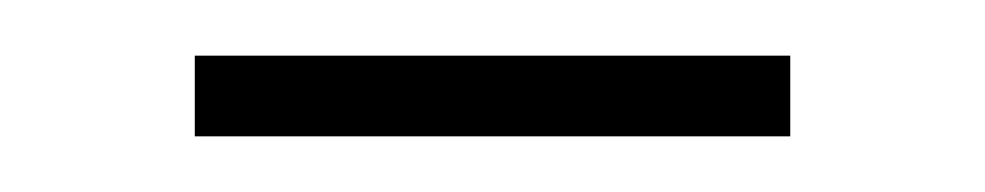

<svg xmlns="http://www.w3.org/2000/svg" viewBox="-20 -233 354 69"><path d="M50 -213H264V-184H50Z"/></svg>

Font: Genos Thin Light
Style: Regular
Weight: 300
Version: Version 1.010